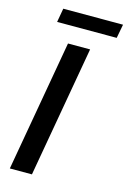

<svg xmlns="http://www.w3.org/2000/svg" viewBox="-130 -928 659 990"><g transform="rotate(15 199.5 -433.5)"><path d="M150 -700H268L145 0H27ZM80 -867H399L385 -793H67Z"/></g></svg>

Font: Cabin SemiBold
Style: Italic
Weight: 600
Italic angle: -7°
Designer: Pablo Impallari
Foundry: Pablo Impallari. http://www.impallari.com Igino Marini. http://www.ikern.com
Version: Version 2.200